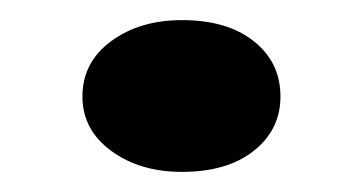

<svg xmlns="http://www.w3.org/2000/svg" viewBox="-20 -158 360 191"><path d="M161 13Q119 13 90.5 -8Q62 -29 62 -62Q62 -96 90.5 -117Q119 -138 161 -138Q206 -138 232.5 -117Q259 -96 259 -62Q259 -29 232.5 -8Q206 13 161 13Z"/></svg>

Font: BioRhyme SemiExpanded SemiBold
Style: Regular
Weight: 600
Width: 6
Designer: Aoife Mooney
Foundry: Aoife Mooney Type
Version: Version 1.600;gftools[0.9.33]